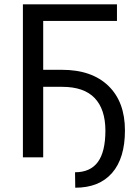

<svg xmlns="http://www.w3.org/2000/svg" viewBox="-20 -731 647 892"><path d="M523.4 -633.8H180.7V-406.7H267.6Q406.2 -406.7 483.4 -332.3Q560.5 -257.8 560.5 -125Q560.5 3.9 500.7 72.5Q440.9 141.1 329.6 141.1L328.6 69.3Q399.4 69.3 434.6 21.7Q469.7 -25.9 469.7 -125Q469.2 -224.1 419.4 -275.9Q369.6 -327.6 269 -327.6H180.7V0H86.4V-710.9H523.4Z"/></svg>

Font: APIMedia Roboto
Style: Regular
Weight: 400
Designer: Google
Version: Version 2.137; 2017